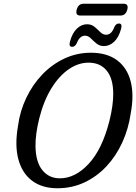

<svg xmlns="http://www.w3.org/2000/svg" viewBox="-20 -992 727 1025"><path d="M465 -710.5Q550.5 -710.5 604.2 -671Q658 -631.5 677.2 -559Q696.5 -486.5 678 -387.5Q666 -303.5 632.5 -230.8Q599 -158 547.5 -103.2Q496 -48.5 430 -17.8Q364 13 286.5 13Q205 13 151.8 -26.8Q98.5 -66.5 78.2 -141Q58 -215.5 76 -319Q86.5 -399 120.5 -470Q154.5 -541 206.5 -595Q258.5 -649 324.5 -679.8Q390.5 -710.5 465 -710.5ZM299.5 -40Q381.5 -40 453.5 -117.5Q525.5 -195 564 -346Q574.5 -388 579.5 -424Q584.5 -460 584.5 -490Q584.5 -572 549.8 -614.8Q515 -657.5 452.5 -657.5Q398 -657.5 346.5 -622Q295 -586.5 254 -519.8Q213 -453 189.5 -359.5Q168.5 -274.5 169.5 -210.5Q171 -127 206.2 -83.5Q241.5 -40 299.5 -40ZM535 -746Q511.5 -746 494.8 -760Q478 -774 464.2 -787.8Q450.5 -801.5 434 -801.5Q405 -801.5 389.5 -760.5Q380 -742 365 -742Q346 -742 353.5 -770Q366 -816 390.5 -839.2Q415 -862.5 444.5 -862.5Q468.5 -862.5 485 -848.5Q501.5 -834.5 515.5 -820.5Q529.5 -806.5 546.5 -806.5Q575.5 -806.5 590.5 -848Q599 -866.5 615 -866.5Q634 -866.5 626.5 -838.5Q614 -792 589.2 -769Q564.5 -746 535 -746ZM389.5 -940.5Q398 -972 426 -972H640Q668 -972 659.5 -940.5Q651 -909 623 -909H409Q381 -909 389.5 -940.5Z"/></svg>

Font: Fraunces 144pt SuperSoft
Style: Italic
Weight: 400
Italic angle: -16°
Version: Version 1.000;[b76b70a41]